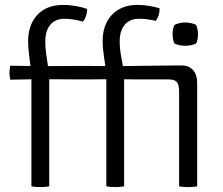

<svg xmlns="http://www.w3.org/2000/svg" viewBox="-20 -759 910 782"><path d="M108 -457.5Q103.5 -496 99 -530.2Q94.5 -564.5 94.5 -593.5Q94.5 -634.5 110.8 -667.5Q127 -700.5 159 -719.8Q191 -739 238.5 -739Q264 -739 290.8 -734Q317.5 -729 335 -722.5Q335 -713.5 333 -704Q331 -694.5 327.2 -685.8Q323.5 -677 317.5 -671Q300 -676 281.2 -679.2Q262.5 -682.5 242.5 -682.5Q206 -682.5 185.2 -658.5Q164.5 -634.5 164.5 -590Q164.5 -559.5 170 -526.2Q175.5 -493 180.5 -455.5V0Q172 1.5 162.5 2.2Q153 3 144 3Q135.5 3 125.8 2.2Q116 1.5 108 0ZM413 -457.5Q408.5 -496 403.2 -530.2Q398 -564.5 398 -593.5Q398 -634.5 414.2 -667.5Q430.5 -700.5 462.5 -719.8Q494.5 -739 541.5 -739Q563.5 -739 587.5 -735Q611.5 -731 629.5 -725.5Q630.5 -717.5 628.8 -707.8Q627 -698 623.2 -689Q619.5 -680 614 -674Q595 -678.5 579 -680.5Q563 -682.5 545.5 -682.5Q509 -682.5 488.2 -658.5Q467.5 -634.5 467.5 -590Q467.5 -559.5 474 -526.2Q480.5 -493 485.5 -455.5V0Q477 1.5 467.5 2.2Q458 3 449 3Q440.5 3 430.8 2.2Q421 1.5 413 0ZM783 0Q775.5 1.5 766.2 2.2Q757 3 746.5 3Q735.5 3 726.2 2.2Q717 1.5 709.5 0V-386Q709.5 -413.5 700.5 -424.5Q691.5 -435.5 668 -435.5H568.5Q538.5 -435.5 508.2 -435.8Q478 -436 448 -436.5L332 -435.5H306L143 -436.5L22 -434.5Q18.5 -448.5 18.5 -463Q18.5 -476 22 -491.5L142.5 -489.5L306 -490.5H332L447.5 -489.5Q513 -490.5 579 -491.2Q645 -492 710.5 -492.5H719.5Q749 -492.5 766 -473.8Q783 -455 783 -422ZM683 -620Q683 -642 690 -657Q697 -661.5 710 -664.5Q723 -667.5 734.5 -667.5Q745 -667.5 759 -664.5Q773 -661.5 779 -657Q782.5 -650.5 784.5 -639.8Q786.5 -629 786.5 -620Q786.5 -597.5 779 -582.5Q773.5 -578 759.2 -575.2Q745 -572.5 734.5 -572.5Q723 -572.5 710 -575.2Q697 -578 690 -582.5Q683 -597.5 683 -620Z"/></svg>

Font: Signika
Style: Regular
Weight: 300
Designer: Anna Giedry
Foundry: Anna Giedry
Version: Version 2.000